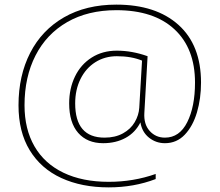

<svg xmlns="http://www.w3.org/2000/svg" viewBox="-20 -734 949 830"><path d="M693 -115Q654 -115 624 -139Q594 -163 587 -205Q565 -161 523 -138Q481 -115 426 -115Q357 -115 318 -159.5Q279 -204 279 -287Q279 -351 304 -403Q329 -455 376 -485Q423 -515 485 -515Q551 -515 618 -491L604 -246Q601 -197 627 -168Q653 -139 693 -139Q756 -139 789.5 -206Q823 -273 823 -377Q823 -525 734 -607.5Q645 -690 483 -690Q360 -690 270.5 -638.5Q181 -587 133.5 -494Q86 -401 86 -279Q86 -176 129 -101.5Q172 -27 254 12.5Q336 52 450 52Q557 52 653 18V40Q559 76 450 76Q333 76 245 35.5Q157 -5 108.5 -84.5Q60 -164 60 -279Q60 -407 110.5 -505.5Q161 -604 256.5 -659Q352 -714 483 -714Q654 -714 751.5 -626.5Q849 -539 849 -377Q849 -308 831.5 -248.5Q814 -189 779 -152Q744 -115 693 -115ZM432 -139Q478 -139 511.5 -157.5Q545 -176 562.5 -206Q580 -236 582 -268L594 -472Q548 -491 485 -491Q433 -491 392 -465Q351 -439 328 -392.5Q305 -346 305 -287Q305 -139 432 -139Z"/></svg>

Font: Prompt Thin
Style: Regular
Weight: 100
Designer: Katatrad Team
Foundry: CadsonDemak
Version: Version 1.030